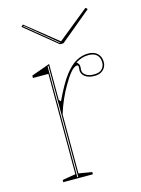

<svg xmlns="http://www.w3.org/2000/svg" viewBox="-110 -775 616 839"><g transform="rotate(-15 198.5 -355.5)"><path d="M70 0V-10L130 -20V-474H60V-485L144 -515V-352L152 -344Q169 -380 184.5 -407.5Q200 -435 215 -454Q241 -487 266.5 -501Q292 -515 320 -515Q338 -515 350.5 -508.5Q363 -502 370 -490Q377 -478 377 -461Q377 -449 371 -438Q365 -427 353 -420Q341 -413 322 -413Q306 -413 293 -418Q280 -423 272.5 -432.5Q265 -442 265 -453Q265 -457 265.5 -459.5Q266 -462 266 -465Q266 -468 266 -470Q266 -477 260 -477Q247 -477 230.5 -457.5Q214 -438 197 -408Q182 -383 168 -351.5Q154 -320 144 -287V-20L204 -10V0ZM139 -508 135 -506V-5H139ZM320 -508Q304 -508 289.5 -503.5Q275 -499 261 -490Q267 -486 270 -481Q273 -476 273 -470Q273 -468 273 -465Q273 -462 272.5 -459Q272 -456 272 -453Q272 -439 285.5 -429.5Q299 -420 322 -420Q348 -420 359 -432.5Q370 -445 370 -461Q370 -484 357 -496Q344 -508 320 -508ZM361 -711 369 -703 228 -586H212L69 -703L78 -711L220 -597ZM77 -703 212 -592H216L215 -593L79 -705Z"/></g></svg>

Font: Kalnia Glaze Thin
Style: Regular
Weight: 100
Designer: Frida Medrano
Foundry: Frida Medrano
Version: Version 1.110